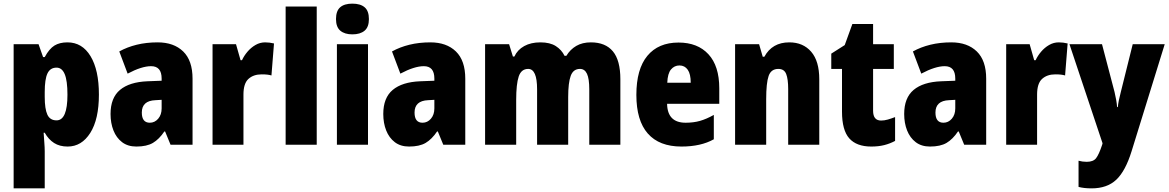

<svg xmlns="http://www.w3.org/2000/svg" viewBox="-20 -847 6428 1056"><path d="M351 -614Q432 -614 478 -538Q524 -462 524 -327Q524 -191 476.5 -116Q429 -41 352 -41Q308 -41 277.5 -60.5Q247 -80 226 -117H220Q222 -85 224 -60Q226 -35 226 -15V189H55V-604H192L217 -533H226Q251 -579 279.5 -596.5Q308 -614 351 -614ZM291 -475Q256 -475 241 -443Q226 -411 226 -341V-314Q226 -248 240.5 -216.5Q255 -185 291 -185Q351 -185 351 -326Q351 -403 336 -439Q321 -475 291 -475Z M847 -614Q936 -614 987.5 -564Q1039 -514 1039 -414V-51H918L888 -124H884Q855 -81 821 -61Q787 -41 730 -41Q683 -41 651.5 -65Q620 -89 604 -129.5Q588 -170 588 -220Q588 -309 640 -352.5Q692 -396 791 -400L869 -403V-415Q869 -483 811 -483Q759 -483 682 -442L636 -564Q679 -588 732 -601Q785 -614 847 -614ZM835 -296Q760 -293 760 -228Q760 -172 804 -172Q831 -172 850 -194Q869 -216 869 -251V-298Z M1438 -614Q1462 -614 1487 -608L1473 -432Q1463 -435 1450.5 -436.5Q1438 -438 1419 -438Q1374 -438 1346.5 -413Q1319 -388 1319 -327V-51H1149V-604H1278L1303 -516H1311Q1322 -540 1341 -562.5Q1360 -585 1385 -599.5Q1410 -614 1438 -614Z M1722 -51H1551V-811H1722Z M1918 -827Q1962 -827 1985.5 -807Q2009 -787 2009 -742Q2009 -698 1985 -678Q1961 -658 1918 -658Q1876 -658 1852 -678Q1828 -698 1828 -742Q1828 -787 1851 -807Q1874 -827 1918 -827ZM2004 -604V-51H1833V-604Z M2347 -614Q2436 -614 2487.5 -564Q2539 -514 2539 -414V-51H2418L2388 -124H2384Q2355 -81 2321 -61Q2287 -41 2230 -41Q2183 -41 2151.5 -65Q2120 -89 2104 -129.5Q2088 -170 2088 -220Q2088 -309 2140 -352.5Q2192 -396 2291 -400L2369 -403V-415Q2369 -483 2311 -483Q2259 -483 2182 -442L2136 -564Q2179 -588 2232 -601Q2285 -614 2347 -614ZM2335 -296Q2260 -293 2260 -228Q2260 -172 2304 -172Q2331 -172 2350 -194Q2369 -216 2369 -251V-298Z M3230 -614Q3310 -614 3351 -564.5Q3392 -515 3392 -411V-51H3221V-356Q3221 -414 3208.5 -441Q3196 -468 3170 -468Q3133 -468 3119 -430Q3105 -392 3105 -313V-51H2934V-356Q2934 -468 2885 -468Q2847 -468 2833 -426.5Q2819 -385 2819 -297V-51H2648V-604H2780L2801 -536H2809Q2826 -573 2863 -593.5Q2900 -614 2952 -614Q3005 -614 3037 -593.5Q3069 -573 3085 -540H3095Q3116 -575 3149.5 -594.5Q3183 -614 3230 -614Z M3712 -613Q3817 -613 3876.5 -548.5Q3936 -484 3936 -361V-276H3649Q3651 -172 3751 -172Q3794 -172 3829.5 -182Q3865 -192 3906 -215V-81Q3835 -41 3728 -41Q3606 -41 3543 -112.5Q3480 -184 3480 -325Q3480 -467 3540.5 -540Q3601 -613 3712 -613ZM3717 -487Q3689 -487 3670.5 -465Q3652 -443 3650 -392H3779Q3779 -440 3762.5 -463.5Q3746 -487 3717 -487Z M4321 -614Q4397 -614 4441.5 -562.5Q4486 -511 4486 -411V-51H4315V-357Q4315 -412 4304 -440Q4293 -468 4261 -468Q4221 -468 4207.5 -429.5Q4194 -391 4194 -301V-51H4023V-604H4155L4175 -535H4184Q4227 -614 4321 -614Z M4826 -184Q4844 -184 4863 -189.5Q4882 -195 4903 -203V-72Q4875 -57 4843.5 -49Q4812 -41 4772 -41Q4691 -41 4651 -86Q4611 -131 4611 -233V-468H4552V-552L4626 -599L4668 -715H4782V-604H4896V-468H4782V-238Q4782 -184 4826 -184Z M5212 -614Q5301 -614 5352.5 -564Q5404 -514 5404 -414V-51H5283L5253 -124H5249Q5220 -81 5186 -61Q5152 -41 5095 -41Q5048 -41 5016.5 -65Q4985 -89 4969 -129.5Q4953 -170 4953 -220Q4953 -309 5005 -352.5Q5057 -396 5156 -400L5234 -403V-415Q5234 -483 5176 -483Q5124 -483 5047 -442L5001 -564Q5044 -588 5097 -601Q5150 -614 5212 -614ZM5200 -296Q5125 -293 5125 -228Q5125 -172 5169 -172Q5196 -172 5215 -194Q5234 -216 5234 -251V-298Z M5803 -614Q5827 -614 5852 -608L5838 -432Q5828 -435 5815.5 -436.5Q5803 -438 5784 -438Q5739 -438 5711.5 -413Q5684 -388 5684 -327V-51H5514V-604H5643L5668 -516H5676Q5687 -540 5706 -562.5Q5725 -585 5750 -599.5Q5775 -614 5803 -614Z M5862 -604H6041L6110 -341Q6115 -320 6119 -297.5Q6123 -275 6124 -258H6128Q6131 -290 6144 -339L6210 -604H6386L6204 -16Q6170 94 6119.5 141.5Q6069 189 5984 189Q5963 189 5945 187Q5927 185 5912 181V37Q5933 43 5957 43Q5993 43 6008.5 23Q6024 3 6042 -51L6044 -59Z"/></svg>

Font: Noto Sans Tamil UI Condensed Black
Style: Regular
Weight: 900
Width: 3
Designer: Jelle Bosma - Monotype Design Team
Foundry: Monotype Imaging Inc.
Version: Version 2.004; ttfautohint (v1.8.4.7-5d5b)